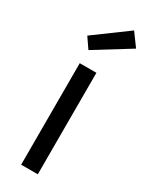

<svg xmlns="http://www.w3.org/2000/svg" viewBox="-191 -760 625 800"><g transform="rotate(30 121.5 -360.0)"><path d="M150.4 0V-488.3H70.3V0ZM243.2 -658.2 198.2 -719.7 40 -603.5 74.2 -553.7Z"/></g></svg>

Font: Yaldevi Colombo Medium
Style: Regular
Weight: 500
Designer: Sol Matas, Denzil Rajitha, Kosala Senevirathne and Pathum Egodawatta
Foundry: Mooniak
Version: Version 1.020 ; ttfautohint (v1.6)